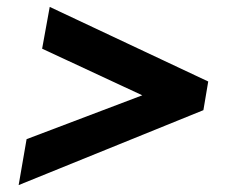

<svg xmlns="http://www.w3.org/2000/svg" viewBox="-20 -538 661 556"><path d="M392 -262 102 -397 124 -518 583 -302 569 -219 34 -2 57 -135Z"/></svg>

Font: Von Semi
Style: Italic
Weight: 600
Version: Version 4.000; ttfautohint (v1.8.4.7-5d5b)